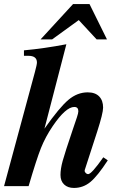

<svg xmlns="http://www.w3.org/2000/svg" viewBox="-33 -917 609 946"><path d="M476 -142 498 -127Q448 -50 412.5 -20.5Q377 9 331 9Q301 9 283 -8Q265 -25 265 -55Q265 -85 276 -125Q287 -165 326 -280L346 -339Q353 -360 353 -369Q353 -390 333 -390Q291 -390 227 -296Q191 -243 169 -188Q147 -133 108 0H-13L139 -562Q149 -599 149 -609Q149 -642 107 -642H85V-669Q184 -678 294 -699L186 -283Q260 -388 304 -425Q348 -462 399 -462Q436 -462 455.5 -442Q475 -422 475 -387Q475 -359 446 -269L387 -87Q384 -79 384 -75Q384 -70 389.5 -64.5Q395 -59 401 -59Q418 -59 476 -142ZM443 -723 355 -818 224 -723H167L327 -897H408L494 -723Z"/></svg>

Font: STIX MathJax Latin
Style: Bold Italic
Weight: 700
Italic angle: -16.33°
Designer: MicroPress Inc., with final additions and corrections provided by Coen Hoffman, Elsevier (retired)
Version: Version 1.1.1